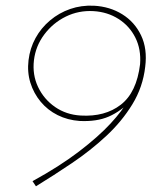

<svg xmlns="http://www.w3.org/2000/svg" viewBox="-20 -653 565 673"><path d="M259 -229Q217 -232 182 -249.5Q147 -267 122.5 -296.5Q98 -326 86.5 -363Q75 -400 80 -442Q85 -484 104.5 -519.5Q124 -555 155.5 -581.5Q187 -608 226 -621.5Q265 -635 309 -633Q365 -630 408.5 -603Q452 -576 474.5 -529Q497 -482 489 -419Q481 -348 444 -287.5Q407 -227 352 -176Q297 -125 232.5 -81.5Q168 -38 106 0L94 -18Q189 -70 257 -122Q325 -174 367.5 -220Q410 -266 430 -303L445 -305Q404 -263 361.5 -244.5Q319 -226 259 -229ZM263 -248Q348 -243 403.5 -286Q459 -329 471 -428Q475 -480 454.5 -521Q434 -562 395.5 -586.5Q357 -611 308 -614Q256 -617 211 -595Q166 -573 135.5 -532.5Q105 -492 99 -442Q93 -391 113.5 -348Q134 -305 173 -278Q212 -251 263 -248Z"/></svg>

Font: Josefin Sans Thin Thin
Style: Italic
Weight: 250
Italic angle: -7°
Version: Version 2.000